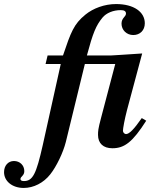

<svg xmlns="http://www.w3.org/2000/svg" viewBox="-208 -723 784 948"><path d="M492 -140C453 -84 430 -61 414 -61C407 -61 399 -69 399 -77C399 -88 407 -133 419 -179L494 -459C393 -453 353 -449 338 -449H221C251 -561 266 -597 298 -636C317 -659 351 -673 388 -673C405 -673 414 -668 414 -656C414 -640 392 -635 392 -606C392 -575 417 -550 450 -550C483 -550 507 -573 507 -608C507 -664 453 -703 365 -703C308 -703 252 -682 214 -651C156 -604 142 -564 103 -449H27L17 -407H92L3 -6C-29 136 -46 171 -90 171C-102 171 -107 167 -107 161C-107 148 -88 145 -88 122C-88 93 -110 72 -139 72C-168 72 -188 95 -188 127C-188 172 -147 205 -91 205C-42 205 7 180 40 138C71 99 104 30 117 -22L211 -407H361L291 -141C276 -85 276 -74 276 -57C276 -15 302 9 347 9C407 9 447 -22 514 -127Z"/></svg>

Font: STIXGeneral
Style: Bold Italic
Weight: 700
Italic angle: -16.33°
Designer: MicroPress Inc., with final additions and corrections provided by Coen Hoffman, Elsevier (retired)
Version: Version 1.1.0